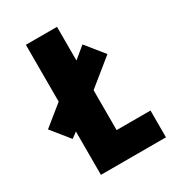

<svg xmlns="http://www.w3.org/2000/svg" viewBox="-201 -814 828 913"><g transform="rotate(-30 213.5 -357.0)"><path d="M83 -238 52 -215 -27 -313 83 -402V-714H254V-529L317 -581L397 -482L254 -366V-147H440V0H83Z"/></g></svg>

Font: Noto Sans UI CondBlack
Style: Regular
Weight: 900
Width: 3
Designer: Monotype Design Team
Foundry: Monotype Imaging Inc.
Version: Version 1.001